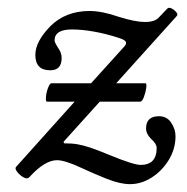

<svg xmlns="http://www.w3.org/2000/svg" viewBox="-20 -444 475 489"><path d="M100 -185Q96 -185 97 -197Q98 -209 102.5 -220.5Q107 -232 111 -232H212L297 -326Q301 -330 301 -335Q301 -342 281 -348Q250 -358 219.5 -363.5Q189 -369 163 -369Q119 -369 119 -341Q119 -336 128 -322Q137 -310 137 -296Q137 -265 108 -265Q70 -265 70 -304Q70 -338 108 -377Q147 -416 208 -416Q240 -416 283 -401Q325 -388 349 -388Q375 -388 385 -400L406 -422Q410 -426 417 -422.5Q424 -419 429 -413Q434 -407 430 -403L276 -232H350Q354 -232 352.5 -220.5Q351 -209 346.5 -197Q342 -185 337 -185H234L142 -83L143 -79Q163 -79 177.5 -76.5Q192 -74 210 -68Q228 -62 257 -50Q320 -24 338 -24Q379 -24 379 -67Q379 -78 365 -90Q352 -103 352 -117Q352 -148 385 -148Q405 -148 416 -131.5Q427 -115 427 -97Q427 -65 410 -37Q393 -9 366.5 8Q340 25 311 25Q286 25 252 11.5Q218 -2 186 -17Q145 -36 125 -36Q94 -36 55 7Q50 13 40.5 8Q31 3 24 -6Q17 -15 21 -19L170 -185Z"/></svg>

Font: Junicode
Style: Italic
Weight: 400
Italic angle: -11°
Designer: Peter S. Baker
Version: Version 2.100; ttfautohint (v1.8.4)